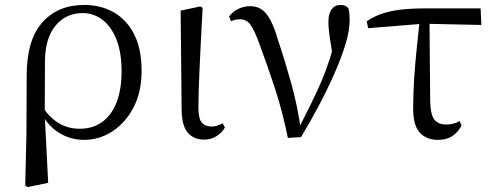

<svg xmlns="http://www.w3.org/2000/svg" viewBox="-20 -551 1992 777"><path d="M82 200 87 -6 88 -245Q88 -389 151 -460Q214 -531 321 -531Q388 -531 440.5 -501Q493 -471 523 -412Q553 -353 553 -264Q553 -179 520.5 -116.5Q488 -54 435 -19.5Q382 15 320 15Q264 15 217.5 -14.5Q171 -44 145 -98H142L156 -113Q182 -74 219 -52Q256 -30 303 -30Q355 -30 393 -57Q431 -84 451.5 -136Q472 -188 472 -263Q472 -339 451 -391.5Q430 -444 394.5 -471Q359 -498 315 -498Q246 -498 204.5 -447Q163 -396 162 -306L161 -94V-85L175 189L92 206Z M806 14Q764 14 739.5 -14.5Q715 -43 715 -112L711 -508L791 -525L800 -519Q795 -430 792 -367Q789 -304 787 -259Q785 -214 784 -180.5Q783 -147 783 -118Q783 -70 797 -54.5Q811 -39 835 -39Q850 -39 860.5 -43Q871 -47 881 -52L890 -35Q881 -17 858.5 -1.5Q836 14 806 14Z M1145 7Q1123 -101 1092.5 -194Q1062 -287 1032 -367Q1010 -429 993.5 -451Q977 -473 953 -473Q931 -473 915 -465L907 -484Q921 -504 944.5 -515Q968 -526 992 -526Q1020 -526 1039.5 -512.5Q1059 -499 1075 -468.5Q1091 -438 1106 -386Q1133 -306 1159 -212.5Q1185 -119 1198 -22H1184L1190 -34Q1217 -87 1239.5 -132.5Q1262 -178 1281 -222.5Q1300 -267 1315.5 -316Q1331 -365 1345 -424L1332 -295Q1321 -356 1315 -396Q1309 -436 1309 -462Q1309 -496 1322 -513.5Q1335 -531 1358 -531Q1370 -531 1377.5 -527.5Q1385 -524 1390 -517Q1393 -505 1394 -494.5Q1395 -484 1395 -470Q1395 -427 1378 -371.5Q1361 -316 1333 -252.5Q1305 -189 1270 -123Q1235 -57 1198 4Z M1470 -437 1464 -465Q1494 -485 1527 -496Q1560 -507 1602 -512Q1644 -517 1699 -517H1925L1928 -450L1693 -455ZM1753 15Q1706 15 1679 -14Q1652 -43 1652 -112Q1652 -170 1656 -232Q1660 -294 1666.5 -355.5Q1673 -417 1679 -475H1718L1721 -137Q1723 -83 1739.5 -65Q1756 -47 1785 -47Q1801 -47 1814.5 -50.5Q1828 -54 1840 -61L1848 -43Q1833 -15 1810 0Q1787 15 1753 15Z"/></svg>

Font: Noto Serif TC
Style: Regular
Weight: 400
Designer: Ryoko NISHIZUKA  (kana & ideographs); Frank Grießhammer (Latin, Greek & Cyrillic); Wenlong ZHANG  (bopomofo); Sandoll Co
Foundry: Adobe
Version: Version 2.003-H1;hotconv 1.1.1;makeotfexe 2.6.0